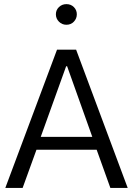

<svg xmlns="http://www.w3.org/2000/svg" viewBox="-20 -919 650 939"><path d="M158.4 -186.8H452.7L519.7 0H604.5L352.2 -676.2H258.9L6 0H90.7ZM303.4 -594.8H308.3L431.4 -249.5H179.2ZM253.3 -849Q253.3 -828.1 268.3 -813Q283.4 -797.9 304.9 -797.9Q326.8 -797.9 341.2 -813Q355.7 -828.1 355.7 -849Q355.7 -870 341.2 -884.4Q326.8 -898.8 304.9 -898.8Q283.4 -898.8 268.3 -884.4Q253.3 -870 253.3 -849Z"/></svg>

Font: Estedad VF
Style: Regular
Weight: 100
Designer: Amin Abedi
Version: Version 7.3